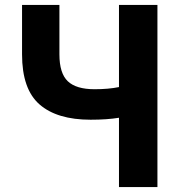

<svg xmlns="http://www.w3.org/2000/svg" viewBox="-20 -762 750 782"><path d="M349.2 -274.4Q212.4 -274.4 141.1 -336.6Q69.8 -398.8 69.8 -540.6V-742H222V-540.6Q222 -463.6 256.1 -431.1Q290.2 -398.6 365 -398.6Q422.2 -398.6 464.6 -407.4V-742H621.2V0H464.6V-282.4Q416.2 -274.4 349.2 -274.4Z"/></svg>

Font: 寒蝉端黑体 Light
Style: Regular
Weight: 300
Designer: ChillDuanSans {Warren2060}; 
Source Han Sans {Ryoko NISHIZUKA 西塚涼子 (kana, bopomofo & ideographs); Paul D. Hunt (Latin, G
Foundry: ChillType&Adobe
Version: Version 1.300;Glyphs 3.3 (3306)